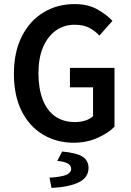

<svg xmlns="http://www.w3.org/2000/svg" viewBox="-20 -686 640 939"><path d="M340 12Q258 12 191.5 -27Q125 -66 86.5 -141.5Q48 -217 48 -325Q48 -432 87 -508.5Q126 -585 193 -625.5Q260 -666 345 -666Q410 -666 455.5 -640.5Q501 -615 530 -584L466 -512Q444 -536 415.5 -550.5Q387 -565 345 -565Q293 -565 253 -536.5Q213 -508 190.5 -455Q168 -402 168 -328Q168 -254 188.5 -200Q209 -146 249 -117.5Q289 -89 347 -89Q373 -89 397 -96.5Q421 -104 435 -118V-259H322V-354H540V-66Q508 -34 455.5 -11Q403 12 340 12ZM232 233 222 183Q283 179 305.5 168.5Q328 158 328 140Q328 123 311.5 113.5Q295 104 260 101L284 55Q357 62 385 81Q413 100 413 135Q413 182 365.5 205.5Q318 229 232 233Z"/></svg>

Font: Source Code Pro ExtraLight SemiBold
Style: Regular
Weight: 600
Monospace: yes
Version: Version 1.018;hotconv 1.0.116;makeotfexe 2.5.65601